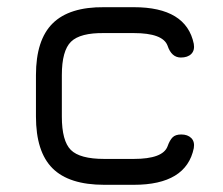

<svg xmlns="http://www.w3.org/2000/svg" viewBox="-20 -514 620 534"><path d="M270 0Q172 0 126 -46Q80 -92 80 -190V-305Q80 -403 126.5 -449Q173 -495 270 -494H352Q498 -494 519 -392Q522 -374 512 -364Q502 -354 483 -354Q457 -354 446 -387Q433 -422 352 -422H270Q203 -423 177.5 -398Q152 -373 152 -305V-190Q152 -122 177 -97Q202 -72 270 -72H352Q433 -72 446 -107Q452 -124 460 -132Q468 -140 484 -140Q502 -140 512 -130Q522 -120 519 -102Q498 0 352 0Z"/></svg>

Font: Jura SemiBold
Style: Regular
Weight: 600
Designer: Daniel Johnson, Alexei Vanyashin
Foundry: Daniel Johnson
Version: Version 5.103